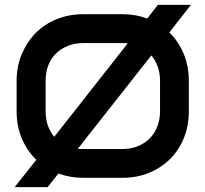

<svg xmlns="http://www.w3.org/2000/svg" viewBox="-20 -719 841 786"><path d="M673.3 -586.1Q710.4 -550 731.7 -499.3Q753 -448.5 753 -388.1V-263.9Q753 -204 732.7 -154Q712.4 -104 676 -67.8Q639.6 -31.7 589.9 -11.4Q540.1 8.9 481.2 8.9H321.3Q294.1 8.9 268.6 4.5Q243.1 0 218.8 -8.4L175.2 47H40.1L128.7 -64.9Q90.6 -101.5 69.3 -152.2Q48 -203 48 -263.9V-388.1Q48 -447.5 69.3 -497.8Q90.6 -548 126.7 -584.4Q162.9 -620.8 212.9 -640.8Q262.9 -660.9 321.3 -660.9H481.2Q508.4 -660.9 533.9 -656.4Q559.4 -652 582.7 -643.1L626.2 -699H761.4ZM635.1 -388.1Q635.1 -419.8 625.7 -446.3Q616.3 -472.8 599.5 -492.1L298.5 -109.9Q304.5 -108.9 309.4 -108.9Q314.4 -108.9 321.3 -108.9H480.7Q514.9 -108.9 543.1 -120Q571.3 -131.2 592.1 -151.7Q612.9 -172.3 624 -200.7Q635.1 -229.2 635.1 -263.9ZM166.8 -263.9Q166.8 -230.7 176.2 -204.7Q185.6 -178.7 202 -158.9L503 -541.6Q497 -542.6 491.8 -542.6Q486.6 -542.6 481.2 -542.6H321.3Q286.6 -542.6 258.4 -531.4Q230.2 -520.3 209.7 -500.5Q189.1 -480.7 178 -452.2Q166.8 -423.8 166.8 -388.1Z"/></svg>

Font: AKL FREE 001
Style: Regular
Weight: 400
Designer: AKL
Foundry: AKL
Version: Version 1.00;August 10, 2024;FontCreator 13.0.0.2630 64-bit